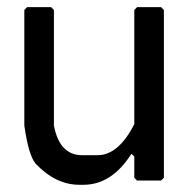

<svg xmlns="http://www.w3.org/2000/svg" viewBox="-20 -512 519 532"><path d="M55.2 -492.2H121.6L129.4 -484.4V-164.1Q145 -82 207.5 -82H250.5Q308.1 -82 352.1 -168V-484.4L359.9 -492.2H426.3L434.1 -484.4V-19.5L426.3 -11.7H359.9L352.1 -19.5V-78.1L344.2 -85.9Q289.6 0 211.4 0H199.7Q134.3 0 78.6 -58.6Q59.1 -82 47.4 -164.1V-484.4Z"/></svg>

Font: LaylaRuqaa
Style: Regular
Weight: 400
Version: Version 2.0